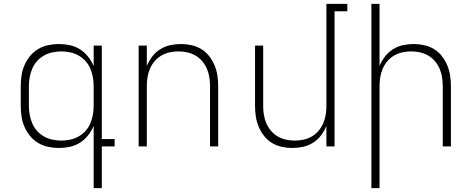

<svg xmlns="http://www.w3.org/2000/svg" viewBox="-20 -755 2440 990"><path d="M296 -30Q319 -30 342 -35Q365 -40 385.5 -51.5Q406 -63 421.5 -80.5Q437 -98 446 -119.5Q455 -141 459 -164Q463 -187 463 -210V-310Q463 -333 459 -356Q455 -379 446 -400.5Q437 -422 421.5 -439.5Q406 -457 385.5 -468.5Q365 -480 342 -485Q319 -490 296 -490Q273 -490 250 -485Q227 -480 206.5 -468.5Q186 -457 170.5 -439.5Q155 -422 146 -400.5Q137 -379 133 -356Q129 -333 129 -310V-210Q129 -187 133 -164Q137 -141 146 -119.5Q155 -98 170.5 -80.5Q186 -63 206.5 -51.5Q227 -40 250 -35Q273 -30 296 -30ZM463 215V-106Q452 -80 434 -57Q416 -34 392 -19Q368 -4 340 2Q312 8 283 8Q255 8 227.5 2Q200 -4 176.5 -18Q153 -32 135 -54Q117 -76 106 -101.5Q95 -127 91 -154.5Q87 -182 87 -210V-310Q87 -338 91 -365.5Q95 -393 106 -418.5Q117 -444 135 -466Q153 -488 176.5 -502Q200 -516 227.5 -522Q255 -528 283 -528Q312 -528 340 -522Q368 -516 392 -501Q416 -486 434 -463Q452 -440 463 -414V-520H505V-38H571V0H505V215Z M695 0V-520H737V-415Q748 -441 765 -463.5Q782 -486 806 -501Q830 -516 857.5 -522Q885 -528 913 -528Q940 -528 967.5 -522Q995 -516 1018.5 -501.5Q1042 -487 1059 -465Q1076 -443 1086.5 -417.5Q1097 -392 1101 -365Q1105 -338 1105 -310V0H1063V-310Q1063 -333 1059.5 -356Q1056 -379 1047 -400Q1038 -421 1023 -439Q1008 -457 988 -468.5Q968 -480 945.5 -485Q923 -490 900 -490Q877 -490 854.5 -485Q832 -480 812 -468.5Q792 -457 777 -439Q762 -421 753 -400Q744 -379 740.5 -356Q737 -333 737 -310V0Z M1487 8Q1460 8 1432.5 2Q1405 -4 1381.5 -18.5Q1358 -33 1341 -55Q1324 -77 1313.5 -102.5Q1303 -128 1299 -155Q1295 -182 1295 -210V-520H1337V-210Q1337 -187 1340.5 -164Q1344 -141 1353 -120Q1362 -99 1377 -81Q1392 -63 1412 -51.5Q1432 -40 1454.5 -35Q1477 -30 1500 -30Q1523 -30 1545.5 -35Q1568 -40 1588 -51.5Q1608 -63 1623 -81Q1638 -99 1647 -120Q1656 -141 1659.5 -164Q1663 -187 1663 -210V-735H1771V-697H1705V0H1663V-105Q1652 -79 1635 -56.5Q1618 -34 1594 -19Q1570 -4 1542.5 2Q1515 8 1487 8Z M1895 215V-735H1937V-415Q1948 -441 1965 -463.5Q1982 -486 2006 -501Q2030 -516 2057.5 -522Q2085 -528 2113 -528Q2140 -528 2167.5 -522Q2195 -516 2218.5 -501.5Q2242 -487 2259 -465Q2276 -443 2286.5 -417.5Q2297 -392 2301 -365Q2305 -338 2305 -310V0H2263V-310Q2263 -333 2259.5 -356Q2256 -379 2247 -400Q2238 -421 2223 -439Q2208 -457 2188 -468.5Q2168 -480 2145.5 -485Q2123 -490 2100 -490Q2077 -490 2054.5 -485Q2032 -480 2012 -468.5Q1992 -457 1977 -439Q1962 -421 1953 -400Q1944 -379 1940.5 -356Q1937 -333 1937 -310V215Z"/></svg>

Font: Iosevka Extralight Extended
Style: Regular
Weight: 200
Width: 7
Monospace: yes
Designer: Belleve Invis
Foundry: Belleve Invis
Version: Version 32.5.0; ttfautohint (v1.8.4)